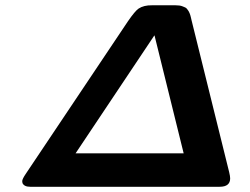

<svg xmlns="http://www.w3.org/2000/svg" viewBox="-20 -714 956 734"><path d="M64.9 -22Q65.9 -30.8 78.1 -48.8L469.2 -632.8Q496.1 -671.9 509.8 -681.2Q529.8 -694.3 561 -693.8H650.9Q658.7 -693.8 665.8 -692.9Q672.9 -691.9 678.5 -689.5Q684.1 -687 688 -685.5Q691.9 -684.1 695.6 -679Q699.2 -673.8 700.7 -671.9Q702.1 -669.9 704.6 -664.1Q707 -658.2 707.5 -656Q708 -653.8 710 -646.5Q711.9 -639.2 711.9 -638.2L856 -56.2Q859.9 -40 859.9 -32.2Q859.9 0 819.8 0H95.2Q72.3 0 65.9 -14.2ZM269 -127.9H682.1L570.8 -578.1H569.8Z"/></svg>

Font: CMU Sans Serif
Style: BoldOblique
Weight: 700
Italic angle: -12°
Version: Version 0.7.0